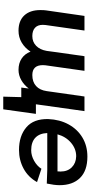

<svg xmlns="http://www.w3.org/2000/svg" viewBox="292 -739 558 1182"><g transform="rotate(90 571.0 -148.0)"><path d="M681 -90 653 111H575L578 0H519L525 -46Q503 -17 473 0Q443 17 410 17Q369 17 340 -2.5Q311 -22 298 -57Q275 -22 242 -2.5Q209 17 169 17Q108 17 75 -18.5Q42 -54 42 -117Q42 -141 44 -153L78 -389H168L134 -149Q133 -143 133 -132Q133 -101 151 -84.5Q169 -68 202 -68Q238 -68 262 -91.5Q286 -115 293 -155L294 -161L302 -221L326 -389H416L382 -149Q381 -143 381 -133Q381 -68 442 -68Q484 -68 509.5 -91Q535 -114 541 -157L550 -221L574 -389H664L622 -90Z M1026 -160H799Q801 -112 828 -86.5Q855 -61 905 -61Q938 -61 970 -79Q1002 -97 1019 -124L1101 -97Q1071 -43 1018.5 -14.5Q966 14 903 14Q817 14 764 -31Q711 -76 713 -166Q716 -237 746 -291.5Q776 -346 827 -376.5Q878 -407 944 -407Q1031 -407 1075.5 -361.5Q1120 -316 1120 -236Q1120 -204 1110 -157ZM1035 -223Q1036 -230 1036 -242Q1036 -285 1010 -311Q984 -337 942 -338Q896 -338 858.5 -306Q821 -274 807 -223Z"/></g></svg>

Font: Neutral Grotesk
Style: Italic
Weight: 400
Italic angle: -8°
Designer: Nawras Khrais
Foundry: Nawras Khrais
Version: Version 1.000